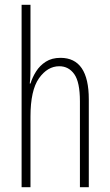

<svg xmlns="http://www.w3.org/2000/svg" viewBox="-20 -780 458 800"><path d="M107 -503Q107 -480 106.5 -464.5Q106 -449 104 -432H107Q115 -458 130.5 -482.5Q146 -507 171 -523Q196 -539 232 -539Q350 -539 350 -366V0H313V-358Q313 -438 289.5 -471Q266 -504 227 -504Q178 -504 142.5 -454Q107 -404 107 -294V0H70V-760H107Z"/></svg>

Font: Noto Sans Arabic ExtCond ExtLt
Style: Regular
Weight: 200
Width: 2
Designer: Monotype Design Team, Nadine Chahine, Nizar Qandah and Khaled Hosny
Foundry: Monotype Imaging Inc.
Version: Version 2.012; ttfautohint (v1.8.4.7-5d5b)